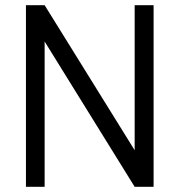

<svg xmlns="http://www.w3.org/2000/svg" viewBox="-20 -720 683 740"><path d="M572 0V-700H499V-141L152 -700H80V0H152V-560L499 0Z"/></svg>

Font: Advent Pro
Style: Medium
Weight: 500
Designer: Andreas Kalpakidis
Foundry: Andreas Kalpakidis
Version: Version 2.002 2008